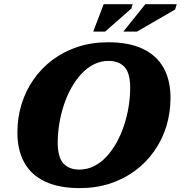

<svg xmlns="http://www.w3.org/2000/svg" viewBox="-20 -904 884 938"><path d="M262 -207Q262 -136 289.5 -105.8Q317 -75.5 367.5 -75.5Q405.5 -75.5 438.8 -92Q472 -108.5 499.5 -138Q527 -167.5 548.8 -206.2Q570.5 -245 585.5 -289.8Q600.5 -334.5 608.2 -382Q616 -429.5 616 -475.5Q616 -546.5 588.5 -576.5Q561 -606.5 510.5 -606.5Q472.5 -606.5 439.2 -590Q406 -573.5 378.5 -544Q351 -514.5 329.2 -476Q307.5 -437.5 292.5 -392.5Q277.5 -347.5 269.8 -300.2Q262 -253 262 -207ZM813 -425.5Q813 -353 792.8 -287.2Q772.5 -221.5 734 -166.5Q695.5 -111.5 641 -70.8Q586.5 -30 518.2 -7.5Q450 15 369.5 15Q268.5 15 200.8 -16.8Q133 -48.5 99 -109.2Q65 -170 65 -257Q65 -329 85.2 -394.8Q105.5 -460.5 144 -515.8Q182.5 -571 237 -611.8Q291.5 -652.5 359.8 -675Q428 -697.5 508.5 -697.5Q610 -697.5 677.5 -665.5Q745 -633.5 779 -573Q813 -512.5 813 -425.5ZM582.5 -749.5 690 -883.5H843.5L835.5 -857.5L649 -749.5ZM435.5 -749.5 486.5 -883.5H628L621.5 -862L493.5 -749.5Z"/></svg>

Font: Newsreader ExtraBold
Style: Italic
Weight: 800
Italic angle: -17°
Designer: Hugues Gentile
Foundry: Production Type
Version: Version 1.003